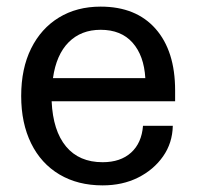

<svg xmlns="http://www.w3.org/2000/svg" viewBox="-20 -550 595 580"><path d="M290 10Q215 10 159.5 -23Q104 -56 74 -117Q44 -178 44 -260Q44 -343 74 -403.5Q104 -464 158 -497Q212 -530 284 -530Q391 -530 450 -463Q509 -396 509 -277V-244H136Q140 -155 179.5 -107.5Q219 -60 290 -60Q344 -60 376 -89Q408 -118 412 -170H502Q501 -118 472.5 -77.5Q444 -37 397 -13.5Q350 10 290 10ZM284 -460Q225 -460 187.5 -422.5Q150 -385 140 -314H419Q415 -382 380.5 -421Q346 -460 284 -460Z"/></svg>

Font: Hedvig Letters Sans
Style: Regular
Weight: 400
Designer: Alexander Örn & Tor Weibull
Foundry: Kanon Foundry
Version: Version 1.000; ttfautohint (v1.8.4.7-5d5b)